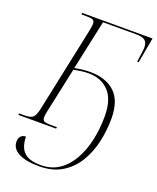

<svg xmlns="http://www.w3.org/2000/svg" viewBox="-190 -815 952 1165"><g transform="rotate(20 286.0 -232.0)"><path d="M206 250Q119 250 73 225Q27 200 27 156Q27 134 38.5 121Q50 108 71 108Q71 145 83 175Q95 205 125.5 222.5Q156 240 213 240Q282 240 332 205.5Q382 171 414.5 112.5Q447 54 462.5 -19.5Q478 -93 478 -170Q478 -279 428.5 -331Q379 -383 298 -383Q274 -383 251 -380Q228 -377 202 -371L142 -91Q134 -57 134 -41Q134 -20 147.5 -15Q161 -10 187 -10H228L226 0H-18L-16 -10H20Q57 -10 72 -23Q87 -36 97 -80L206 -596Q212 -622 215.5 -642.5Q219 -663 219 -673Q219 -693 207.5 -698.5Q196 -704 163 -704H133L135 -714H589L559 -550H549Q554 -584 557.5 -608.5Q561 -633 561 -646Q561 -677 544 -690.5Q527 -704 491 -704H273L204 -383Q257 -394 303 -394Q406 -394 463.5 -340Q521 -286 521 -171Q521 -96 504.5 -21.5Q488 53 451 114.5Q414 176 353.5 213Q293 250 206 250Z"/></g></svg>

Font: Noto Serif Display ExtraLight
Style: Italic
Weight: 200
Italic angle: -12°
Designer: Monotype Design Team
Foundry: Monotype Imaging Inc.
Version: Version 2.009